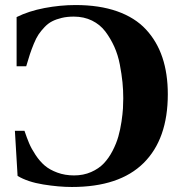

<svg xmlns="http://www.w3.org/2000/svg" viewBox="-20 -727 729 762"><path d="M39.1 -208H77.1Q86.4 -180.2 95.5 -158.7Q104.5 -137.2 121.3 -111.8Q138.2 -86.4 157.7 -69.8Q177.2 -53.2 207.5 -42Q237.8 -30.8 273.9 -30.8Q311 -30.8 341.6 -44.2Q372.1 -57.6 391.8 -78.4Q411.6 -99.1 426.8 -128.4Q441.9 -157.7 449.7 -185.3Q457.5 -212.9 462.2 -244.4Q466.8 -275.9 468 -296.6Q469.2 -317.4 469.2 -336.9Q469.2 -368.7 466.1 -400.4Q462.9 -432.1 455.6 -470.7Q448.2 -509.3 433.6 -541.7Q418.9 -574.2 398.2 -601.8Q377.4 -629.4 345.2 -645.3Q313 -661.1 272.9 -661.1Q246.6 -661.1 225.1 -656Q203.6 -650.9 187.3 -642.6Q170.9 -634.3 157 -619.6Q143.1 -605 133.3 -590.6Q123.5 -576.2 114.3 -553.5Q105 -530.8 98.6 -511.5Q92.3 -492.2 84 -463.9H45.9V-659.2Q93.8 -683.1 156.5 -695.1Q219.2 -707 279.8 -707Q374.5 -707 445.1 -682.1Q515.6 -657.2 559.3 -610.1Q603 -563 624.5 -498.8Q646 -434.6 646 -353Q646 -175.3 550 -80.1Q454.1 15.1 265.1 15.1Q213.4 15.1 151.6 5.1Q89.8 -4.9 49.8 -28.8Z"/></svg>

Font: Linguistics Pro
Style: Bold
Weight: 700
Designer: Stefan Peev, Context Ltd
Foundry: Stefan Peev, Context Ltd
Version: Version 001.000